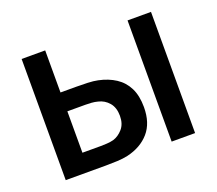

<svg xmlns="http://www.w3.org/2000/svg" viewBox="-96 -672 909 804"><g transform="rotate(-20 358.0 -270.0)"><path d="M69.5 0V-540H174.5V-352.5H245.5Q268.5 -352.5 295 -351.5Q321.5 -350.5 340 -346.5Q383.5 -337.5 415.5 -316.5Q447.5 -295.5 464.8 -260.8Q482 -226 482 -175.5Q482 -105 445.5 -63.2Q409 -21.5 346.5 -7Q326.5 -2.5 299.2 -1.2Q272 0 249 0ZM541.5 0V-540H646V0ZM174.5 -84H255Q268 -84 284 -85Q300 -86 313.5 -89.5Q337 -96.5 356 -118Q375 -139.5 375 -175.5Q375 -212.5 356.2 -234.5Q337.5 -256.5 309 -263Q296 -266.5 281.8 -267.5Q267.5 -268.5 255 -268.5H174.5Z"/></g></svg>

Font: Cns Manrope SemBd
Style: Regular
Weight: 600
Designer: Mikhail Sharanda
Foundry: Mikhail Sharanda
Version: Version 4.504